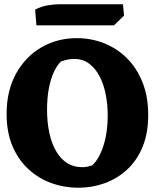

<svg xmlns="http://www.w3.org/2000/svg" viewBox="-20 -861 726 901"><path d="M347.8 20Q281.5 20 221.2 -1.8Q161 -23.5 113.5 -67.1Q66 -110.8 38.5 -175.5Q11 -240.2 11 -326.2Q11 -435 55 -515Q99 -595 173.8 -638.5Q248.5 -682 340.5 -682Q407.8 -682 468.1 -658.2Q528.5 -634.5 575.1 -588.4Q621.8 -542.2 648.6 -475.1Q675.5 -408 675.5 -321.5Q675.5 -235.5 648.9 -171.2Q622.2 -107 576.1 -64.8Q530 -22.5 471.1 -1.2Q412.2 20 347.8 20ZM365.8 -76.5Q380 -76.5 391.1 -79Q402.2 -81.5 412.8 -85Q445.5 -115 465.5 -177.6Q485.5 -240.2 485.5 -318.8Q485.5 -370 476.2 -417.4Q467 -464.8 447.5 -502.4Q428 -540 398.5 -562.2Q369 -584.5 327.8 -584.5Q312.5 -584.5 296.4 -581.2Q280.2 -578 265.5 -572Q247.5 -554.8 232.6 -522.6Q217.8 -490.5 209.2 -445.6Q200.8 -400.8 200.8 -346.2Q200.8 -287.2 211.5 -237.8Q222.2 -188.2 243.2 -151.9Q264.2 -115.5 294.8 -96Q325.2 -76.5 365.8 -76.5ZM150.8 -742 144.8 -816Q173.8 -831 204.2 -836Q234.8 -841 257.8 -841H557L562 -788L515 -742Z"/></svg>

Font: Eczar
Style: Regular
Weight: 400
Designer: Vaibhav Singh
Foundry: Rosetta Type Foundry
Version: Version 2.000